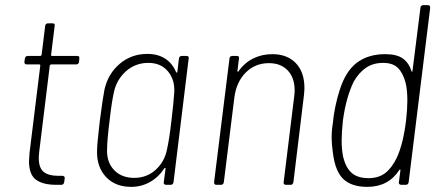

<svg xmlns="http://www.w3.org/2000/svg" viewBox="-20 -720 1709 748"><path d="M277 -469H179Q176 -469 174 -465L133 -131Q131 -113 131 -105Q131 -66 150 -50.5Q169 -35 208 -35H224Q228 -35 230.5 -32Q233 -29 232 -25L230 -10Q228 0 219 0H199Q147 0 120 -20Q93 -40 93 -92Q93 -100 95 -124L137 -465Q137 -469 133 -469H84Q75 -469 75 -479L77 -492Q79 -502 88 -502H137Q140 -502 142 -506L156 -619Q156 -623 159 -626Q162 -629 166 -629H185Q195 -629 193 -619L179 -506Q179 -502 183 -502H281Q291 -502 289 -492L288 -479Q286 -469 277 -469Z M688 -502H707Q717 -502 715 -492L656 -10Q654 0 645 0H627Q622 0 619.5 -3Q617 -6 618 -10L625 -63Q625 -66 623.5 -66Q622 -66 620 -64Q598 -30 564.5 -11Q531 8 491 8Q430 8 394 -29.5Q358 -67 358 -127Q358 -156 365 -214L369 -250Q381 -342 387 -371Q401 -433 446.5 -471.5Q492 -510 554 -510Q595 -510 623.5 -491.5Q652 -473 666 -439Q668 -437 669.5 -437Q671 -437 671 -440L677 -492Q679 -502 688 -502ZM648 -251Q656 -316 659 -362Q661 -411 633.5 -443Q606 -475 558 -475Q508 -475 471.5 -443Q435 -411 424 -362Q415 -322 407 -251Q397 -172 397 -132Q397 -85 426 -56Q455 -27 503 -27Q552 -27 587 -59Q622 -91 631 -140Q640 -180 648 -251Z M1166 -377Q1166 -368 1164 -348L1123 -10Q1121 0 1112 0H1093Q1089 0 1086.5 -3Q1084 -6 1085 -10L1126 -343Q1128 -359 1128 -367Q1128 -417 1101 -445.5Q1074 -474 1028 -474Q974 -474 937.5 -437.5Q901 -401 893 -340L852 -10Q850 0 841 0H823Q814 0 814 -10L874 -492Q874 -496 877 -499Q880 -502 884 -502H903Q913 -502 911 -492L905 -444Q905 -441 906.5 -440.5Q908 -440 909 -442Q932 -475 966 -492Q1000 -509 1041 -509Q1099 -509 1132.5 -474Q1166 -439 1166 -377Z M1629 -700H1647Q1656 -700 1656 -690L1572 -10Q1570 0 1561 0H1543Q1538 0 1535.5 -3Q1533 -6 1534 -10L1540 -57Q1540 -60 1538.5 -60Q1537 -60 1536 -58Q1493 8 1411 8Q1350 8 1318 -22Q1286 -52 1277 -124Q1272 -159 1272 -183Q1272 -212 1277 -242Q1279 -269 1286.5 -305Q1294 -341 1303 -368Q1326 -442 1370 -475.5Q1414 -509 1481 -509Q1526 -509 1549.5 -492Q1573 -475 1583 -443Q1584 -440 1585.5 -440.5Q1587 -441 1587 -444L1618 -690Q1618 -694 1621 -697Q1624 -700 1629 -700ZM1562 -251Q1567 -296 1567 -329Q1567 -370 1560 -398Q1550 -436 1530 -455.5Q1510 -475 1473 -475Q1434 -475 1406.5 -456.5Q1379 -438 1358 -402Q1328 -340 1316 -251Q1311 -204 1311 -172Q1311 -137 1317 -108Q1327 -67 1350 -46.5Q1373 -26 1416 -26Q1455 -26 1481 -46Q1507 -66 1526 -106Q1551 -160 1562 -251Z"/></svg>

Font: Barlow Semi Condensed ExLight
Style: Italic
Weight: 275
Width: 4
Italic angle: -7°
Designer: Jeremy Tribby
Foundry: Tribby Type
Version: Version 1.408